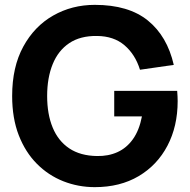

<svg xmlns="http://www.w3.org/2000/svg" viewBox="-20 -755 781 790"><path d="M370 15Q302 15 240.5 -9.2Q179 -33.5 131.8 -81Q84.5 -128.5 57.2 -198.5Q30 -268.5 30 -360Q30 -479.5 75.8 -563.2Q121.5 -647 198.8 -691Q276 -735 370 -735Q509 -735 588.5 -670.5Q668 -606 695 -488L556 -468Q536.5 -531 492.2 -568.8Q448 -606.5 379 -607Q310.5 -608 265 -577.5Q219.5 -547 196.8 -491Q174 -435 174 -360Q174 -285 196.8 -230Q219.5 -175 265 -144.5Q310.5 -114 379 -113Q425.5 -112 463.2 -129Q501 -146 527 -182.5Q553 -219 564 -276H450V-381H709Q710 -374.5 710.5 -358Q711 -341.5 711 -339Q711 -235.5 669 -155.5Q627 -75.5 550.5 -30.2Q474 15 370 15Z"/></svg>

Font: Manrope ExtraLight ExtraBold
Style: Regular
Weight: 800
Version: Version 4.504